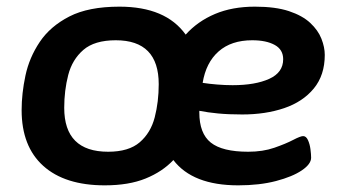

<svg xmlns="http://www.w3.org/2000/svg" viewBox="-20 -550 1040 577"><path d="M295 7Q175 7 110 -51.5Q45 -110 45 -219Q45 -269 56.5 -323Q68 -377 99.5 -424Q131 -471 188.5 -500.5Q246 -530 339 -530Q478 -530 538 -446Q574 -486 626 -508Q678 -530 746 -530Q808 -530 848.5 -516.5Q889 -503 912.5 -481Q936 -459 946 -433.5Q956 -408 956 -385Q956 -324 923 -284Q890 -244 834 -225Q778 -206 708 -206Q667 -206 635.5 -209Q604 -212 579 -217V-212Q579 -149 613.5 -121.5Q648 -94 726 -94Q770 -94 804.5 -106Q839 -118 861 -129.5Q883 -141 891 -141Q900 -141 905.5 -129Q911 -117 913 -101.5Q915 -86 915 -76Q915 -57 887 -38Q859 -19 809.5 -6Q760 7 696 7Q559 7 501 -69Q468 -34 417.5 -13.5Q367 7 295 7ZM305 -94Q367 -94 400 -122.5Q433 -151 445 -197.5Q457 -244 457 -297Q457 -429 328 -429Q264 -429 230.5 -400Q197 -371 185 -324.5Q173 -278 173 -226Q173 -94 305 -94ZM679 -294Q747 -294 789 -313Q831 -332 831 -372Q831 -401 805.5 -415Q780 -429 738 -429Q675 -429 637 -395.5Q599 -362 589 -301Q608 -298 632.5 -296Q657 -294 679 -294Z"/></svg>

Font: Asap Semi Expanded Semi Expanded SemiBold
Style: Italic
Weight: 600
Width: 6
Italic angle: -6°
Designer: Pablo Cosgaya
Foundry: Omnibus-Type
Version: Version 3.001; ttfautohint (v1.8.4.7-5d5b)